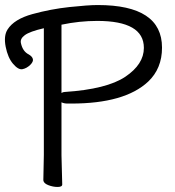

<svg xmlns="http://www.w3.org/2000/svg" viewBox="-38 -731 696 762"><path d="M209 1Q209 11 190.5 11Q172 11 153 3.5Q134 -4 134 -17L136 -116V-619Q80 -606 60.5 -591.5Q41 -577 45 -560Q52 -527 76 -515Q90 -507 92.5 -496.5Q95 -486 81.5 -473Q68 -460 51.5 -456.5Q35 -453 14 -477.5Q-7 -502 -15.5 -545.5Q-24 -589 -8 -614Q18 -655 90.5 -675Q163 -695 237.5 -703Q312 -711 350 -711Q605 -711 605 -542Q605 -459 550 -407Q457 -320 245 -320H230Q216 -320 206 -325V-115ZM206 -362Q212 -366 219 -366Q386 -377 459.5 -426.5Q533 -476 533 -541Q533 -648 348 -648Q277 -648 206 -633Z"/></svg>

Font: LXGW Bright TC
Style: Regular
Weight: 400
Designer: Christian Thalmann (Catharsis Fonts)
Foundry: LXGW / Christian Thalmann (Catharsis Fonts) / Fontworks Inc.
Version: Version 5.501